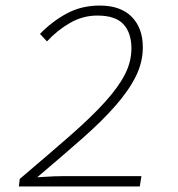

<svg xmlns="http://www.w3.org/2000/svg" viewBox="-20 -671 640 691"><path d="M48 0 51 -27Q156 -116 232 -182.5Q308 -249 357 -303Q406 -357 429.5 -403Q453 -449 453 -497Q453 -552 424.5 -583.5Q396 -615 330 -615Q278 -615 232 -588.5Q186 -562 149 -522L124 -549Q165 -592 218.5 -621.5Q272 -651 339 -651Q414 -651 454 -610.5Q494 -570 494 -501Q494 -447 469 -396.5Q444 -346 396 -291Q348 -236 277 -173.5Q206 -111 114 -33Q133 -34 148 -35Q163 -36 176.5 -36.5Q190 -37 203.5 -37Q217 -37 232 -37H489L483 0Z"/></svg>

Font: Source Code Pro Light
Style: Italic
Weight: 300
Italic angle: -11°
Monospace: yes
Designer: Paul D. Hunt, Teo Tuominen
Foundry: Adobe Systems Incorporated
Version: Version 1.050;PS 1.000;hotconv 16.6.51;makeotf.lib2.5.65220